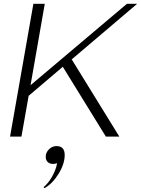

<svg xmlns="http://www.w3.org/2000/svg" viewBox="-20 -720 743 1012"><path d="M358 -407 609 0H538L311 -368L131 -215L93 0H33L156 -700H216L141 -271L649 -700H703ZM210 266Q234 247 254.5 211Q275 175 281 140Q273 144 259 144Q242 144 231.5 134Q221 124 221 107Q221 84 238 67Q255 50 278 50Q321 50 321 97Q321 144 288.5 196.5Q256 249 214 272Z"/></svg>

Font: Fahkwang ExtraLight
Style: Italic
Weight: 275
Italic angle: -10°
Designer: Suppakit Chalermlarp | Katatrad Co.,Ltd.
Foundry: Cadson Demak Co.,Ltd.
Version: Version 1.000; ttfautohint (v1.6)